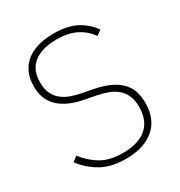

<svg xmlns="http://www.w3.org/2000/svg" viewBox="-171 -828 896 957"><g transform="rotate(-30 277.5 -349.0)"><path d="M279 12Q193 12 136.5 -20.5Q80 -53 42 -104L70 -126Q107 -78 155.5 -49.5Q204 -21 280 -21Q368 -21 415.5 -61.5Q463 -102 463 -180Q463 -219 451 -246Q439 -273 418 -290.5Q397 -308 369 -318.5Q341 -329 309 -335L242 -348Q191 -358 156 -375.5Q121 -393 99.5 -416.5Q78 -440 68.5 -468.5Q59 -497 59 -530Q59 -575 74.5 -609Q90 -643 118.5 -665.5Q147 -688 187 -699Q227 -710 276 -710Q354 -710 405.5 -683Q457 -656 488 -610L460 -590Q430 -632 385 -654.5Q340 -677 274 -677Q190 -677 143 -641Q96 -605 96 -531Q96 -494 108 -468.5Q120 -443 140.5 -426Q161 -409 189 -398.5Q217 -388 250 -382L317 -369Q370 -358 405.5 -340Q441 -322 462 -298Q483 -274 491.5 -245Q500 -216 500 -183Q500 -88 440.5 -38Q381 12 279 12Z"/></g></svg>

Font: IBM Plex Sans KR ExtraLight
Style: Regular
Weight: 200
Designer: Mike Abbink; Paul van der Laan; Pieter van Rosmalen; Wujin Sim; Chorong Kim; Dohee Lee;
Foundry: Sandoll Inc.
Version: Version 1.001